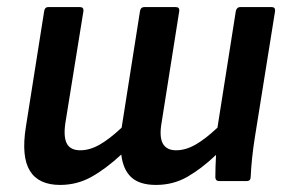

<svg xmlns="http://www.w3.org/2000/svg" viewBox="-20 -512 811 543"><path d="M150 11Q89 11 64.5 -29Q40 -69 53 -152L105 -481Q107 -492 116 -492H206Q217 -492 216 -481L165 -165Q159 -125 169 -106Q179 -87 207 -87Q234 -87 262 -103Q290 -119 324 -151L376 -481Q378 -492 388 -492H477Q488 -492 487 -481L437 -165Q430 -125 440.5 -106Q451 -87 478 -87Q505 -87 533 -103Q561 -119 595 -151L647 -481Q650 -492 659 -492H748Q759 -492 758 -481L701 -125Q696 -94 693 -65Q690 -36 689 -12Q689 0 678 0H599Q590 0 589 -10Q589 -24 589.5 -40Q590 -56 591 -74Q550 -35 510 -12Q470 11 421 11Q375 11 351.5 -10.5Q328 -32 323 -75Q280 -35 239 -12Q198 11 150 11Z"/></svg>

Font: Sofia Sans Semi Condensed
Style: Bold Italic
Weight: 700
Italic angle: -9°
Version: Version 4.100